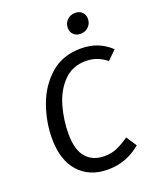

<svg xmlns="http://www.w3.org/2000/svg" viewBox="-165 -1003 909 1112"><g transform="rotate(-20 289.5 -447.0)"><path d="M579 -630 525 -577Q494 -601 463.5 -612Q433 -623 398 -623Q314 -623 260.5 -567.5Q207 -512 183.5 -429Q160 -346 160 -260Q160 -161 201 -114.5Q242 -68 312 -68Q357 -68 392 -83.5Q427 -99 467 -127L509 -63Q420 12 306 12Q193 12 127 -61Q61 -134 61 -268Q61 -368 96.5 -468Q132 -568 207 -634.5Q282 -701 394 -701Q452 -701 497 -683Q542 -665 579 -630ZM366 -838Q366 -867 386 -886.5Q406 -906 435 -906Q462 -906 478 -890Q494 -874 494 -849Q494 -820 474 -800.5Q454 -781 425 -781Q398 -781 382 -797.5Q366 -814 366 -838Z"/></g></svg>

Font: FiraGO
Style: Italic
Weight: 400
Italic angle: -8°
Designer: bBox Type GmbH
Foundry: bBox Type GmbH
Version: Version 1.001